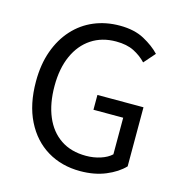

<svg xmlns="http://www.w3.org/2000/svg" viewBox="-102 -761 821 866"><g transform="rotate(15 308.5 -328.0)"><path d="M348 12Q261.4 12 194.5 -28.3Q127.6 -68.6 89.6 -144.8Q51.6 -221 51.6 -327.6Q51.6 -407.1 74.1 -469.9Q96.6 -532.8 137.2 -577.4Q177.8 -622.1 232.8 -645.2Q287.8 -668.3 352.8 -668.3Q421 -668.3 467.4 -643Q513.8 -617.7 542.1 -587.4L496.3 -535.2Q471.7 -561.3 438.2 -578.1Q404.8 -594.9 355 -594.9Q288.9 -594.9 240 -562.6Q191.1 -530.3 164.5 -470.9Q137.8 -411.5 137.8 -329.8Q137.8 -247.3 163.3 -187.1Q188.7 -126.9 237.3 -94.2Q285.9 -61.4 355.9 -61.4Q391.4 -61.4 423.2 -71.7Q455 -82 474.1 -100V-270.9H335.2V-340.1H550.3V-64.2Q518.8 -31.2 466.6 -9.6Q414.5 12 348 12Z"/></g></svg>

Font: SourceSans3VF
Style: Regular
Weight: 200
Designer: Paul D. Hunt
Foundry: Adobe
Version: Version 3.052;hotconv 1.1.0;makeotfexe 2.6.0